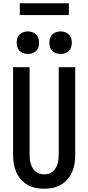

<svg xmlns="http://www.w3.org/2000/svg" viewBox="-20 -1146 540 1174"><path d="M250 8Q223 8 196.5 2.5Q170 -3 147 -16.5Q124 -30 106.5 -50.5Q89 -71 78.5 -95.5Q68 -120 64 -146.5Q60 -173 60 -200V-735H161V-200Q161 -186 162.5 -172Q164 -158 168 -144.5Q172 -131 179.5 -118.5Q187 -106 197.5 -97Q208 -88 222 -84Q236 -80 250 -80Q264 -80 278 -84Q292 -88 302.5 -97Q313 -106 320.5 -118.5Q328 -131 332 -144.5Q336 -158 337.5 -172Q339 -186 339 -200V-735H440V-200Q440 -173 436 -146.5Q432 -120 421.5 -95.5Q411 -71 393.5 -50.5Q376 -30 353 -16.5Q330 -3 303.5 2.5Q277 8 250 8ZM351 -816Q337 -816 323.5 -820.5Q310 -825 300 -834.5Q290 -844 286 -857.5Q282 -871 282 -885Q282 -899 286 -912.5Q290 -926 300 -935.5Q310 -945 323.5 -949.5Q337 -954 351 -954Q364 -954 377.5 -949.5Q391 -945 401 -935.5Q411 -926 415 -912.5Q419 -899 419 -885Q419 -871 415 -857.5Q411 -844 401 -834.5Q391 -825 377.5 -820.5Q364 -816 351 -816ZM151 -816Q137 -816 123.5 -820.5Q110 -825 100 -834.5Q90 -844 86 -857.5Q82 -871 82 -885Q82 -899 86 -912.5Q90 -926 100 -935.5Q110 -945 123.5 -949.5Q137 -954 151 -954Q164 -954 177.5 -949.5Q191 -945 201 -935.5Q211 -926 215 -912.5Q219 -899 219 -885Q219 -871 215 -857.5Q211 -844 201 -834.5Q191 -825 177.5 -820.5Q164 -816 151 -816ZM101 -1054V-1126H401V-1054Z"/></svg>

Font: Iosevka Custom Semibold
Style: Regular
Weight: 600
Designer: Belleve Invis
Foundry: Belleve Invis
Version: Version 27.0.2; ttfautohint (v1.8.4)